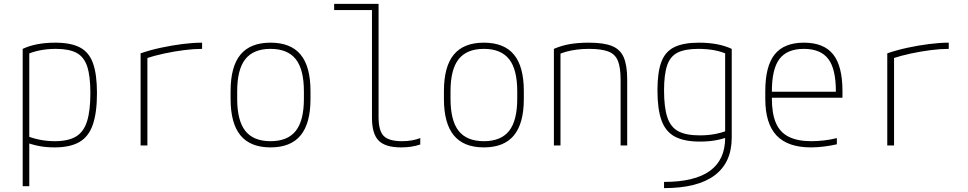

<svg xmlns="http://www.w3.org/2000/svg" viewBox="-20 -750 4990 990"><path d="M97 -498Q165 -530 265 -530Q345 -530 392 -505.5Q439 -481 459.5 -424Q480 -367 480 -270Q480 -169 458.5 -107Q437 -45 389 -17.5Q341 10 261 10Q215 10 176.5 2Q138 -6 108 -19L119 -49Q151 -36 188 -29Q225 -22 263 -22Q331 -22 371 -45.5Q411 -69 428.5 -123.5Q446 -178 446 -270Q446 -358 429.5 -407.5Q413 -457 374.5 -477.5Q336 -498 268 -498Q224 -498 186.5 -490.5Q149 -483 117 -469L131 -494V210H97Z M705 -475Q754 -492 810 -504Q866 -516 921 -523Q976 -530 1022 -530V-498Q979 -498 928.5 -491.5Q878 -485 826.5 -474Q775 -463 730 -448L740 -465V0H705Z M1375 10Q1271 10 1220 -52Q1169 -114 1169 -240V-280Q1169 -407 1220 -468.5Q1271 -530 1375 -530Q1479 -530 1530 -468.5Q1581 -407 1581 -280V-240Q1581 -114 1530 -52Q1479 10 1375 10ZM1375 -22Q1463 -22 1505 -75Q1547 -128 1547 -241V-279Q1547 -392 1505 -445Q1463 -498 1375 -498Q1287 -498 1245 -445Q1203 -392 1203 -279V-241Q1203 -128 1245 -75Q1287 -22 1375 -22Z M2048 10Q1967 10 1932.5 -25Q1898 -60 1898 -142V-698H1703V-730H1932V-146Q1932 -76 1958.5 -49Q1985 -22 2053 -22Q2080 -22 2102.5 -26Q2125 -30 2147 -38V-5Q2123 3 2099 6.5Q2075 10 2048 10Z M2475 10Q2371 10 2320 -52Q2269 -114 2269 -240V-280Q2269 -407 2320 -468.5Q2371 -530 2475 -530Q2579 -530 2630 -468.5Q2681 -407 2681 -280V-240Q2681 -114 2630 -52Q2579 10 2475 10ZM2475 -22Q2563 -22 2605 -75Q2647 -128 2647 -241V-279Q2647 -392 2605 -445Q2563 -498 2475 -498Q2387 -498 2345 -445Q2303 -392 2303 -279V-241Q2303 -128 2345 -75Q2387 -22 2475 -22Z M2836 -498Q2875 -515 2918 -522.5Q2961 -530 3016 -530Q3092 -530 3135 -513Q3178 -496 3196 -454.5Q3214 -413 3214 -340V0H3180V-339Q3180 -402 3166 -436.5Q3152 -471 3116.5 -484.5Q3081 -498 3017 -498Q2985 -498 2956.5 -494.5Q2928 -491 2903.5 -484.5Q2879 -478 2854 -467L2870 -490V0H2836Z M3404 188Q3562 188 3640.5 131Q3719 74 3719 -39V-494L3733 -469Q3701 -484 3663 -491Q3625 -498 3581 -498Q3513 -498 3474.5 -479Q3436 -460 3420 -413Q3404 -366 3404 -284Q3404 -196 3421 -145Q3438 -94 3478 -73Q3518 -52 3588 -52Q3629 -52 3664.5 -58.5Q3700 -65 3733 -78L3742 -47Q3713 -35 3675 -27.5Q3637 -20 3588 -20Q3508 -20 3460 -45.5Q3412 -71 3391 -129Q3370 -187 3370 -284Q3370 -377 3390 -430.5Q3410 -484 3457 -507Q3504 -530 3584 -530Q3684 -530 3753 -498V-41Q3753 88 3665 154Q3577 220 3404 220Z M4162 10Q4042 10 3984 -51.5Q3926 -113 3926 -240V-280Q3926 -409 3974.5 -469.5Q4023 -530 4125 -530Q4228 -530 4276 -469.5Q4324 -409 4324 -280V-246H3944V-277H4302L4290 -263V-279Q4290 -395 4250.5 -446.5Q4211 -498 4125 -498Q4039 -498 3999.5 -446.5Q3960 -395 3960 -279V-241Q3960 -164 3981 -115.5Q4002 -67 4047.5 -44.5Q4093 -22 4163 -22Q4195 -22 4229.5 -26Q4264 -30 4295 -38V-6Q4265 1 4229.5 5.5Q4194 10 4162 10Z M4555 -475Q4604 -492 4660 -504Q4716 -516 4771 -523Q4826 -530 4872 -530V-498Q4829 -498 4778.5 -491.5Q4728 -485 4676.5 -474Q4625 -463 4580 -448L4590 -465V0H4555Z"/></svg>

Font: M PLUS Code Latin SemiExpanded ExtraLight
Style: Regular
Weight: 250
Width: 6
Designer: Coji Morishita
Foundry: UNDERFOREST DESIGN
Version: Version 1.002; ttfautohint (v1.8.3)